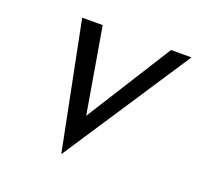

<svg xmlns="http://www.w3.org/2000/svg" viewBox="-92 -550 707 683"><g transform="rotate(20 261.0 -209.0)"><path d="M108.9 -449.7H186.5L241.7 -126.5L445.3 -449.7H522.5L205.1 32.2Z"/></g></svg>

Font: Glacial Indifference
Style: Italic
Weight: 400
Designer: Alfredo Marco Pradil
Foundry: Alfredo Marco Pradil
Version: Version 1.312